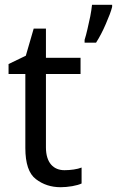

<svg xmlns="http://www.w3.org/2000/svg" viewBox="-20 -780 493 810"><path d="M252 -62C206.5 -62 173.8 -92.3 173.8 -158.2V-467.8H319.8V-536.1H173.8V-659.2H122.1L88.9 -544.9L16.1 -509.8V-467.8H86.9V-155.8C86.9 -90.8 101.6 -46.9 131.3 -24.4C161.1 -1.5 195.8 9.8 235.8 9.8C251 9.8 267.6 8.3 284.7 5.4C301.8 2.4 314.9 -1.5 324.2 -5.9V-73.2C306.6 -65.9 277.3 -62 252 -62ZM368.2 -759.8C366.7 -745.1 364.3 -729 360.8 -710.9C353 -675.3 345.2 -637.2 336.9 -611.8V-600.1H385.3C399.4 -622.1 413.1 -647.9 426.3 -678.7C439.5 -709 448.7 -732.9 453.1 -751V-759.8Z"/></svg>

Font: Avrile Sans
Style: Regular
Weight: 400
Designer: Monotype Design Team, Google (font), Stefan Peev (BGR Cyrillic), Cristiano Sobral (main changes)
Foundry: The Avrile Sans Project Authors
Version: Version 3.110